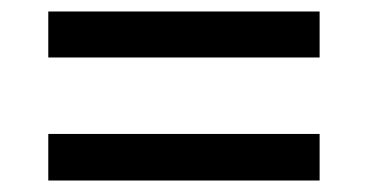

<svg xmlns="http://www.w3.org/2000/svg" viewBox="-20 -517 640 334"><path d="M64 -203V-284H536V-203ZM64 -417V-497H536V-417Z"/></svg>

Font: SUSE Thin Medium
Style: Regular
Weight: 500
Version: Version 1.000